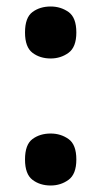

<svg xmlns="http://www.w3.org/2000/svg" viewBox="-20 -563 313 591"><path d="M136 -383Q103 -383 80 -400.5Q57 -418 57 -463Q57 -509 80 -526Q103 -543 136 -543Q167 -543 191 -526Q215 -509 215 -463Q215 -418 191 -400.5Q167 -383 136 -383ZM136 8Q103 8 80 -9.5Q57 -27 57 -72Q57 -118 80 -135Q103 -152 136 -152Q167 -152 191 -135Q215 -118 215 -72Q215 -27 191 -9.5Q167 8 136 8Z"/></svg>

Font: Noto Serif Hebrew Condensed ExtraBold
Style: Regular
Weight: 800
Width: 3
Designer: Monotype Design Team
Foundry: Monotype Imaging Inc.
Version: Version 2.004; ttfautohint (v1.8.4.7-5d5b)